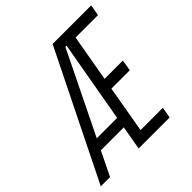

<svg xmlns="http://www.w3.org/2000/svg" viewBox="-201 -840 988 988"><g transform="rotate(-45 293.0 -346.5)"><path d="M256.8 0 279.8 -130.9H112.8L48.8 0H-18.6L324.2 -693.4H605L594.2 -633.3H431.2L386.2 -377.4H519.5L509.3 -316.9H375.5L330.6 -60.1H493.2L482.4 0ZM141.6 -189.5H290L368.7 -636.2H359.9Z"/></g></svg>

Font: Cascadia Mono Light
Style: Italic
Weight: 300
Italic angle: -10°
Monospace: yes
Designer: Aaron Bell
Foundry: Saja Typeworks
Version: Version 2404.023; ttfautohint (v1.8.4)